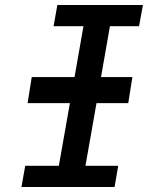

<svg xmlns="http://www.w3.org/2000/svg" viewBox="-20 -745 640 765"><path d="M80.5 -84.5H214.5L258.5 -334H90L106.5 -438H277L312.5 -640.5H193.5L208.5 -725H549.5L534 -640.5H418L382.5 -438H507.5L491 -334H364.5L320.5 -84.5H451L436.5 0H65.5Z"/></svg>

Font: JuliaMono MediumItalic
Style: Regular
Weight: 500
Italic angle: -9°
Monospace: yes
Designer: cormullion
Foundry: corm
Version: Version 0.049; ttfautohint (v1.8.4)